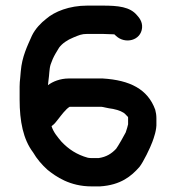

<svg xmlns="http://www.w3.org/2000/svg" viewBox="-20 -660 627 685"><path d="M372.9 -538H374.1C381.3 -538 386.3 -537.7 387.9 -537.5L394.3 -531.6C426.3 -501.8 482.7 -514.9 486.9 -560.7C489.1 -584.7 473.3 -600.2 469.2 -605.1C443.9 -636 401.6 -640 345.3 -640H291.5C226.8 -640 174.4 -618.4 145.2 -593.1C126.2 -578.5 105.8 -557.4 94 -533C77.5 -495.5 58.5 -458.4 54.1 -405.5L52.1 -382.4C50.9 -373 50 -361 50 -351V-305C50 -227.2 62.8 -162.7 98.1 -116.2C111 -93.7 130.4 -71 149.6 -54.1C179.1 -30.4 228.8 5 306.5 5H336.5C411.3 0.4 449 -32.2 477 -63.8C491.4 -81.3 516.5 -134.1 523.5 -153.5C528.8 -168.1 539.4 -196.5 538 -221.8V-238C538 -248.4 536.5 -258.8 533.8 -268.6C507.2 -342 443.3 -374.1 346.5 -380H225.1C195.3 -380 167.7 -369.1 151.1 -356C151.4 -360.1 151.9 -366 152.7 -371.2C156.3 -394.4 155.4 -414 160.8 -430.5L168.2 -449.6C174 -462.6 182.1 -475.9 190.9 -490.1C201.7 -504.7 220.2 -517.6 242.1 -526.4C261.5 -534.2 270.1 -539 291.5 -539H345.3C352.8 -539 362.6 -538.6 372.9 -538ZM180.7 -226.3 189.8 -237.7C197.1 -246.9 214.7 -271.1 228.5 -279H341.6C346.7 -279 362.5 -274 383.3 -271.4C404 -267.1 420.4 -260.5 428.2 -251.5C437.5 -240.8 437 -245.2 437 -238V-217.9L437.1 -217C436.6 -212.5 431.4 -196.1 428.5 -187.6C425.7 -181.1 400 -136.2 394.4 -129.3C378.5 -112.3 360 -100 331.7 -96H307.8C303 -96 298.9 -96.3 293.5 -97.2C253.7 -108.2 224.5 -127.9 199.3 -154.5C184.2 -172.5 170.7 -188.4 163.9 -209.8C168.9 -213.5 175.2 -218.8 180.7 -226.3Z"/></svg>

Font: NumbBunny
Style: Bk
Weight: 400
Designer: Robert Jablonski
Foundry: Cannot Into Space Fonts
Version: Version 1.0